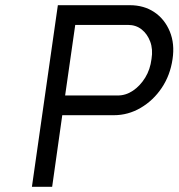

<svg xmlns="http://www.w3.org/2000/svg" viewBox="-20 -720 688 740"><path d="M103 0 203 -700H480Q535 -700 575 -673Q615 -646 634.5 -598.5Q654 -551 645 -492Q636 -430 603.5 -381.5Q571 -333 522.5 -304.5Q474 -276 419 -276H220L181 0ZM231 -352H434Q465 -352 492.5 -370.5Q520 -389 539.5 -420.5Q559 -452 564 -493Q570 -530 559 -559.5Q548 -589 526 -606.5Q504 -624 473 -624H270Z"/></svg>

Font: Lexend Light
Style: Italic
Weight: 300
Italic angle: -8.13011°
Designer: Bonnie Shaver-Troup, Thomas Jockin
Foundry: Lexend
Version: Version 1.007